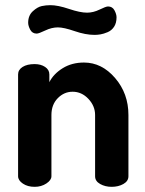

<svg xmlns="http://www.w3.org/2000/svg" viewBox="-20 -723 563 743"><path d="M50 -41V-435Q50 -453 67.5 -464Q85 -475 114 -475Q138 -475 154.5 -464Q171 -453 171 -435V-405Q187 -437 222.5 -459Q258 -481 305 -481Q374 -481 425.5 -421Q477 -361 477 -278V-41Q477 -22 457.5 -11Q438 0 412 0Q387 0 367.5 -11Q348 -22 348 -41V-278Q348 -313 322 -340.5Q296 -368 261 -368Q228 -368 203.5 -343Q179 -318 179 -278V-41Q179 -26 159.5 -13Q140 0 114 0Q87 0 68.5 -12.5Q50 -25 50 -41ZM89 -635Q89 -663 107 -679.5Q125 -696 141.5 -699.5Q158 -703 175 -703Q204 -703 247 -688.5Q290 -674 317 -674Q341 -674 365.5 -686Q390 -698 398 -698Q415 -698 423 -683Q431 -668 431 -656Q431 -634 421.5 -619.5Q412 -605 396.5 -598.5Q381 -592 369 -590Q357 -588 346 -588Q311 -588 269 -602.5Q227 -617 204 -617Q180 -617 155 -605Q130 -593 122 -593Q105 -593 97 -608Q89 -623 89 -635Z"/></svg>

Font: Terminal Dosis
Style: Bold
Weight: 700
Designer: EdgarTolentino, PabloImpallari, IginoMarini
Foundry: EdgarTolentino, PabloImpallari, IginoMarini
Version: Version 1.006